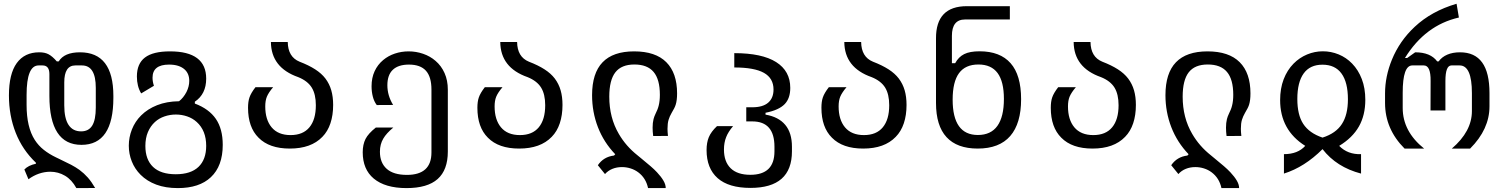

<svg xmlns="http://www.w3.org/2000/svg" viewBox="-20 -780 7867 1008"><path d="M397 111.8Q377.4 97.7 353.3 85Q329.1 72.3 287.6 52.7L274.4 46.4Q237.8 28.8 210 6.8Q182.1 -15.1 162.6 -45.4Q119.6 -112.3 119.6 -229V-282.2Q119.6 -436.5 182.6 -436.5H203.6Q239.3 -436.5 239.3 -391.1V-276.9Q239.3 -19.5 407.7 -19.5Q575.2 -19.5 575.2 -266.6V-276.4Q575.2 -505.4 399.9 -505.4Q317.4 -505.4 288.1 -457.5H278.3Q255.4 -484.4 233.9 -495.6Q214.8 -505.4 186 -505.4Q108.9 -505.4 67.9 -448.7Q26.9 -392.1 26.9 -278.8Q26.9 -172.9 62.5 -82.8Q98.1 7.3 168.5 74.2V79.6Q127.9 88.4 107.9 109.9L129.4 161.1Q154.8 142.1 184.3 131.8Q213.9 121.6 244.1 121.6Q285.6 121.6 321.3 142.6Q356.9 163.6 380.9 207.5L479.5 207Q460.9 174.8 441.2 152.3Q421.4 129.9 397 111.8ZM317.4 -227.1V-347.7Q317.4 -436.5 375.5 -436.5H410.2Q482.9 -436.5 482.9 -318.8V-215.3Q482.9 -150.9 464.1 -120.6Q445.3 -90.3 405.8 -90.3Q362.3 -90.3 339.8 -124.5Q317.4 -158.7 317.4 -227.1Z M1086.9 150.4Q1149.4 91.8 1149.4 -19.5Q1149.4 -103 1113.3 -155.8Q1077.1 -208.5 1002.9 -236.3V-246.1Q1062.5 -286.1 1062.5 -367.2Q1062.5 -510.3 872.6 -510.3Q783.2 -510.3 741 -478Q698.7 -445.8 698.7 -378.4Q698.7 -326.7 721.2 -289.6L788.1 -329.6Q780.8 -351.6 780.8 -372.1Q780.8 -440.9 867.7 -440.9Q921.4 -440.9 949.7 -415Q973.6 -393.1 973.6 -355.5Q973.6 -326.2 959 -296.9Q942.4 -265.6 919.9 -248.5Q855 -247.6 804.9 -227.8Q754.9 -208 720.7 -173.8Q689 -142.1 672.6 -100.6Q656.2 -59.1 656.2 -15.1Q656.2 27.8 671.9 67.4Q687.5 106.9 718.3 137.7Q751.5 170.9 800.3 189.2Q849.1 207.5 913.6 207.5Q1026.4 207.5 1086.9 150.4ZM743.2 -13.7Q743.2 -55.2 756.6 -86.7Q770 -118.2 793.5 -139.6Q814.9 -159.2 843.8 -168.9Q872.6 -178.7 903.3 -178.7Q934.1 -178.7 962.6 -168.9Q991.2 -159.2 1012.7 -139.6Q1062.5 -94.7 1062.5 -14.2Q1062.5 57.6 1022 96.2Q981.4 134.8 902.8 134.8Q823.7 134.8 783.4 96.2Q743.2 57.6 743.2 -13.7Z M1672.4 -61.5Q1700.7 -90.3 1714.8 -132.8Q1729 -175.3 1729 -229Q1729 -272 1719.2 -305.9Q1709.5 -339.8 1688.5 -367.7Q1668 -394.5 1634.5 -416Q1601.1 -437.5 1552.7 -456.1Q1491.7 -481 1490.7 -559.6H1402.3Q1403.3 -424.8 1545.9 -375Q1595.2 -355 1616.7 -320.1Q1638.2 -285.2 1638.2 -227.5Q1638.2 -152.3 1604.5 -111.6Q1570.8 -70.8 1505.4 -70.8Q1439.9 -70.8 1405.8 -111.8Q1372.6 -151.9 1372.6 -221.2Q1372.6 -251.5 1380.9 -272Q1390.1 -294.4 1414.1 -322.3H1321.3Q1297.4 -291.5 1289.6 -268.1Q1282.2 -246.6 1282.2 -213.9Q1282.2 -111.8 1337.4 -57.1Q1393.6 0 1501.5 0Q1613.3 0 1672.4 -61.5Z M2331.1 15.6V-309.1Q2331.1 -357.9 2314 -396.2Q2296.9 -434.6 2266.6 -460.4Q2238.3 -484.9 2201.4 -497.6Q2164.6 -510.3 2125.5 -510.3Q2087.9 -510.3 2053.2 -498.8Q2018.6 -487.3 1991.7 -464.8Q1962.9 -440.9 1946.8 -406.2Q1930.7 -371.6 1930.7 -327.1Q1930.7 -298.8 1937.3 -272.9Q1943.8 -247.1 1958 -228.5L2043.9 -229Q2013.7 -278.3 2013.7 -332.5Q2013.7 -386.7 2042.5 -413.8Q2071.3 -440.9 2127 -440.9Q2187 -440.9 2216.1 -408.7Q2245.1 -376.5 2245.1 -309.6V20.5Q2245.1 138.2 2116.2 138.2Q2045.9 138.2 2010.3 106.4Q1974.6 74.7 1974.6 16.6Q1974.6 -22.5 1992.2 -52.2Q2008.3 -80.1 2044.9 -110.4H1953.1Q1913.6 -79.1 1898.9 -50.3Q1884.3 -21 1884.3 19.5Q1884.3 108.9 1941.9 157.2Q2002 207.5 2114.3 207.5Q2224.1 207.5 2277.6 159.9Q2331.1 112.3 2331.1 15.6Z M2876.5 -61.5Q2904.8 -90.3 2918.9 -132.8Q2933.1 -175.3 2933.1 -229Q2933.1 -272 2923.3 -305.9Q2913.6 -339.8 2892.6 -367.7Q2872.1 -394.5 2838.6 -416Q2805.2 -437.5 2756.8 -456.1Q2695.8 -481 2694.8 -559.6H2606.4Q2607.4 -424.8 2750 -375Q2799.3 -355 2820.8 -320.1Q2842.3 -285.2 2842.3 -227.5Q2842.3 -152.3 2808.6 -111.6Q2774.9 -70.8 2709.5 -70.8Q2644 -70.8 2609.9 -111.8Q2576.7 -151.9 2576.7 -221.2Q2576.7 -251.5 2585 -272Q2594.2 -294.4 2618.2 -322.3H2525.4Q2501.5 -291.5 2493.7 -268.1Q2486.3 -246.6 2486.3 -213.9Q2486.3 -111.8 2541.5 -57.1Q2597.7 0 2705.6 0Q2817.4 0 2876.5 -61.5Z M3475.1 207.5Q3475.1 189 3463.1 168.5Q3451.2 147.9 3429.2 124.5Q3414.1 108.4 3395.5 92.5Q3377 76.7 3346.2 51.3L3327.1 35.6Q3266.1 -12.7 3229 -76.7Q3178.7 -162.1 3178.7 -272.5Q3178.7 -359.4 3210.7 -400.4Q3242.7 -441.4 3310.5 -441.4Q3378.4 -441.4 3411.4 -402.3Q3444.3 -363.3 3444.3 -282.2Q3444.3 -249.5 3438 -225.1Q3435.5 -214.8 3431.2 -204.1Q3426.8 -193.4 3421.9 -183.6Q3414.6 -168.5 3411.1 -154.8Q3406.2 -135.3 3406.2 -109.9Q3406.2 -89.4 3409.2 -65.9L3486.8 -66.4Q3484.4 -88.4 3484.4 -103.5Q3484.4 -132.3 3490 -150.9Q3495.6 -169.4 3505.9 -187Q3514.6 -202.1 3519.3 -210.9Q3523.9 -219.7 3527.3 -230Q3534.7 -252.9 3534.7 -289.6Q3534.7 -397 3478 -453.6Q3421.4 -510.3 3309.1 -510.3Q3198.7 -510.3 3143.6 -453.1Q3088.4 -396 3088.4 -280.3Q3088.4 -191.9 3119.1 -112.3Q3149.9 -32.7 3210 29.8L3203.6 36.6Q3148.9 43 3118.7 87.4L3156.2 133.8Q3172.4 115.7 3195.3 106.4Q3218.3 97.2 3245.1 97.2Q3268.1 97.2 3290 104Q3312 110.8 3330.6 124.5Q3371.1 154.8 3382.3 207.5Z M4137.7 14.6V-9.8Q4137.7 -82.5 4102.5 -124.5Q4067.4 -166.5 3999 -178.2V-188Q4069.3 -201.7 4100.1 -233.9Q4128.9 -264.2 4128.9 -318.4Q4128.9 -407.2 4054.7 -454.1Q3980.5 -501 3835 -501V-425.8Q3940.4 -425.8 3990.7 -397.5Q4041 -369.1 4041 -310.1Q4041 -265.1 4012.9 -241Q3984.9 -216.8 3929.7 -216.8H3897.9V-142.6H3929.7Q4045.9 -142.6 4045.9 -9.8V14.6Q4045.9 137.7 3919.4 137.7Q3851.1 137.7 3815.9 103.3Q3780.8 68.8 3780.8 4.9Q3780.8 -31.2 3792.5 -60.5Q3803.2 -87.9 3828.6 -117.7H3744.1Q3713.4 -88.9 3701.2 -59.6Q3689.5 -31.2 3689.5 7.8Q3689.5 104 3747.6 155.3Q3805.7 206.5 3919.9 206.5Q4137.7 206.5 4137.7 14.6Z M4682.6 -61.5Q4710.9 -90.3 4725.1 -132.8Q4739.3 -175.3 4739.3 -229Q4739.3 -272 4729.5 -305.9Q4719.7 -339.8 4698.7 -367.7Q4678.2 -394.5 4644.8 -416Q4611.3 -437.5 4563 -456.1Q4502 -481 4501 -559.6H4412.6Q4413.6 -424.8 4556.2 -375Q4605.5 -355 4627 -320.1Q4648.4 -285.2 4648.4 -227.5Q4648.4 -152.3 4614.7 -111.6Q4581.1 -70.8 4515.6 -70.8Q4450.2 -70.8 4416 -111.8Q4382.8 -151.9 4382.8 -221.2Q4382.8 -251.5 4391.1 -272Q4400.4 -294.4 4424.3 -322.3H4331.5Q4307.6 -291.5 4299.8 -268.1Q4292.5 -246.6 4292.5 -213.9Q4292.5 -111.8 4347.7 -57.1Q4403.8 0 4511.7 0Q4623.5 0 4682.6 -61.5Z M5340.8 -259.3Q5340.8 -385.7 5285.6 -448.2Q5230.5 -510.7 5122.6 -510.7Q5071.3 -510.7 5041.7 -495.8Q5012.2 -481 4994.6 -448.2H4977.5V-591.8Q4977.5 -677.7 5046.4 -677.7H5281.7V-747.6H5056.2Q4893.1 -747.6 4894 -578.1V-239.3Q4894 -120.1 4949.2 -60.1Q5004.4 0 5112.8 0Q5226.6 0 5283.7 -65.9Q5340.8 -131.8 5340.8 -259.3ZM4981.4 -256.8Q4981.4 -350.6 5014.9 -396Q5048.3 -441.4 5116.7 -441.4Q5184.1 -441.4 5217.3 -396.5Q5250.5 -351.6 5250.5 -260.7Q5250.5 -167 5216.3 -119.1Q5182.1 -71.3 5113.8 -71.3Q4981.4 -71.3 4981.4 -256.8Z M5886.7 -61.5Q5915 -90.3 5929.2 -132.8Q5943.4 -175.3 5943.4 -229Q5943.4 -272 5933.6 -305.9Q5923.8 -339.8 5902.8 -367.7Q5882.3 -394.5 5848.9 -416Q5815.4 -437.5 5767.1 -456.1Q5706.1 -481 5705.1 -559.6H5616.7Q5617.7 -424.8 5760.3 -375Q5809.6 -355 5831.1 -320.1Q5852.5 -285.2 5852.5 -227.5Q5852.5 -152.3 5818.8 -111.6Q5785.2 -70.8 5719.7 -70.8Q5654.3 -70.8 5620.1 -111.8Q5586.9 -151.9 5586.9 -221.2Q5586.9 -251.5 5595.2 -272Q5604.5 -294.4 5628.4 -322.3H5535.6Q5511.7 -291.5 5503.9 -268.1Q5496.6 -246.6 5496.6 -213.9Q5496.6 -111.8 5551.8 -57.1Q5607.9 0 5715.8 0Q5827.6 0 5886.7 -61.5Z M6485.4 207.5Q6485.4 189 6473.4 168.5Q6461.4 147.9 6439.5 124.5Q6424.3 108.4 6405.8 92.5Q6387.2 76.7 6356.4 51.3L6337.4 35.6Q6276.4 -12.7 6239.3 -76.7Q6189 -162.1 6189 -272.5Q6189 -359.4 6220.9 -400.4Q6252.9 -441.4 6320.8 -441.4Q6388.7 -441.4 6421.6 -402.3Q6454.6 -363.3 6454.6 -282.2Q6454.6 -249.5 6448.2 -225.1Q6445.8 -214.8 6441.4 -204.1Q6437 -193.4 6432.1 -183.6Q6424.8 -168.5 6421.4 -154.8Q6416.5 -135.3 6416.5 -109.9Q6416.5 -89.4 6419.4 -65.9L6497.1 -66.4Q6494.6 -88.4 6494.6 -103.5Q6494.6 -132.3 6500.2 -150.9Q6505.9 -169.4 6516.1 -187Q6524.9 -202.1 6529.5 -210.9Q6534.2 -219.7 6537.6 -230Q6544.9 -252.9 6544.9 -289.6Q6544.9 -397 6488.3 -453.6Q6431.6 -510.3 6319.3 -510.3Q6209 -510.3 6153.8 -453.1Q6098.6 -396 6098.6 -280.3Q6098.6 -191.9 6129.4 -112.3Q6160.2 -32.7 6220.2 29.8L6213.9 36.6Q6159.2 43 6128.9 87.4L6166.5 133.8Q6182.6 115.7 6205.6 106.4Q6228.5 97.2 6255.4 97.2Q6278.3 97.2 6300.3 104Q6322.3 110.8 6340.8 124.5Q6381.3 154.8 6392.6 207.5Z M6923.3 2.9Q6996.6 97.7 7125.5 131.3V29.3Q7055.2 31.7 7010.7 -14.2Q7080.6 -56.6 7114.3 -116Q7147.9 -175.3 7147.9 -255.9Q7147.9 -316.9 7129.6 -364.7Q7111.3 -412.6 7078.6 -446.3Q7047.9 -478 7007.8 -494.4Q6967.8 -510.7 6925.3 -510.7Q6882.3 -510.7 6842.3 -494.1Q6802.2 -477.5 6771 -445.8Q6737.8 -412.1 6719.2 -363.8Q6700.7 -315.4 6700.7 -254.4Q6700.7 -97.2 6832.5 -14.2Q6793.5 29.3 6720.7 29.3V131.3Q6829.1 97.2 6923.3 2.9ZM6821.8 -129.9Q6791 -177.2 6791 -260.3Q6791 -348.1 6824.2 -394.3Q6857.4 -440.4 6922.9 -440.4Q6989.3 -440.4 7022.9 -394Q7056.6 -347.7 7056.6 -258.8Q7056.6 -177.2 7024.9 -128.9Q6993.7 -80.1 6923.3 -57.6Q6853.5 -81.1 6821.8 -129.9Z M7456.5 0Q7344.2 -90.3 7344.2 -212.9V-293.5Q7344.2 -436.5 7394.5 -436.5H7455.1Q7491.7 -436.5 7490.7 -355L7490.2 -200.2H7568.4V-355Q7568.4 -436.5 7600.1 -436.5H7643.1Q7707.5 -436.5 7707.5 -291V-196.8Q7707.5 -90.3 7602.1 0H7698.2Q7799.8 -101.6 7799.8 -221.7V-291Q7799.8 -398.9 7761.2 -452.1Q7722.7 -505.4 7645 -505.4Q7606.9 -505.4 7578.4 -493.2Q7549.8 -481 7532.7 -457.5H7525.4Q7490.2 -505.4 7409.7 -505.4L7367.7 -475.6H7356Q7462.4 -647.9 7639.2 -688L7627 -760.3Q7495.1 -721.7 7407.2 -639.2Q7327.6 -564.9 7287.6 -466.8Q7251.5 -378.4 7251.5 -289.6V-239.3Q7251.5 -102.5 7354 0Z"/></svg>

Font: Hack Dev
Style: Regular
Weight: 400
Designer: Christopher Simpkins
Foundry: Christopher Simpkins
Version: Version 2.0315